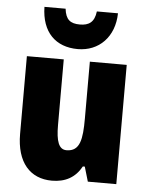

<svg xmlns="http://www.w3.org/2000/svg" viewBox="-55 -898 682 887"><g transform="rotate(5 285.5 -454.5)"><path d="M456 -853H358C352 -802 326 -786 285 -786C240 -786 219 -803 213 -853H115C117 -736 182 -672 285 -672C383 -672 454 -743 456 -853ZM517 -619H346V-355C346 -260 337 -202 274 -202C238 -202 225 -240 225 -314V-619H54V-259C54 -126 118 -56 219 -56C281 -56 327 -81 356 -134H365L385 -66H517Z"/></g></svg>

Font: Noto Sans Malayalam UI Condensed Black
Style: Regular
Weight: 900
Width: 3
Designer: Jelle Bosma - Monotype Design Team
Foundry: Monotype Imaging Inc.
Version: Version 2.104